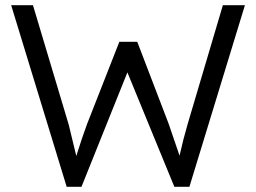

<svg xmlns="http://www.w3.org/2000/svg" viewBox="-20 -720 987 740"><path d="M237 0 23 -700H107L245 -239Q248 -229 274 -119Q298 -195 316 -243L440 -559H509L630 -243Q635 -230 672 -120Q686 -183 703 -241L839 -700H924L710 0H652L471 -441L294 0Z"/></svg>

Font: Easer Grotesk Light
Style: Regular
Weight: 300
Designer: Boardeaser, Bonnie Shaver-Troup, Thomas Jockin
Foundry: Lexend
Version: Version 1.008;Glyphs 3.1.2 (3151)